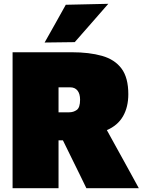

<svg xmlns="http://www.w3.org/2000/svg" viewBox="-20 -987 755 1007"><path d="M46 0V-713H355Q448.5 -713 515.2 -694Q582 -675 617.5 -627.2Q653 -579.5 653 -493Q653 -425.5 625.2 -377.2Q597.5 -329 540.5 -304.5L592 -211Q610.5 -177.5 631.8 -139Q653 -100.5 673 -64Q693 -27.5 708 0H433Q414.5 -38.5 397.5 -73Q380.5 -107.5 364 -141L310 -251H287V0ZM348 -529H287V-398H343Q365.5 -398 382.8 -410.5Q400 -423 400 -464Q400 -495 386.5 -512Q373 -529 348 -529ZM214 -764Q242 -813.5 269.8 -863Q297.5 -912.5 325 -962L548 -967Q502.5 -914.5 458 -864Q413.5 -813.5 372 -766Z"/></svg>

Font: Commissioner Black
Style: Regular
Weight: 900
Designer: Kostas Bartsokas
Foundry: Kostas Bartsokas
Version: Version 1.000; ttfautohint (v1.8.3)